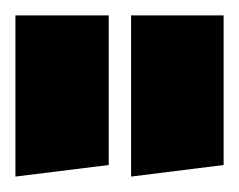

<svg xmlns="http://www.w3.org/2000/svg" viewBox="-20 -820 310 249"><path d="M121 -606V-800H0V-591ZM270 -606V-800H150V-591Z"/></svg>

Font: Banana Brick
Style: Regular
Weight: 400
Designer: artmaker
Foundry: artmaker
Version: Version 4.000 2011 initial release